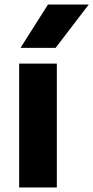

<svg xmlns="http://www.w3.org/2000/svg" viewBox="-20 -828 412 848"><path d="M64.5 0V-547H231V0ZM70.5 -616.5 192 -808H372L225.5 -616.5Z"/></svg>

Font: Encode Sans SemiExpanded SemiExpanded
Style: Bold
Weight: 700
Width: 6
Designer: Multiple Designers
Foundry: Impallari Type
Version: Version 3.000; ttfautohint (v1.8.3) -l 8 -r 50 -G 200 -x 14 